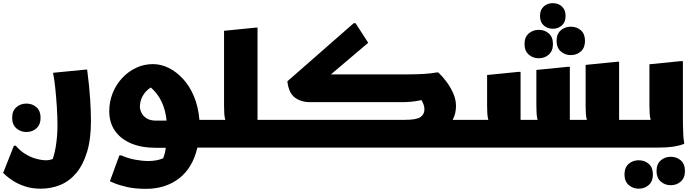

<svg xmlns="http://www.w3.org/2000/svg" viewBox="-60 -935 4417 1216"><path d="M40 -12Q67 20 100.5 40.5Q134 61 169 70.5Q204 80 232 80Q245 80 255.5 77.5Q266 75 274 72Q288 33 296 -25.5Q304 -84 304 -140Q304 -195 300 -257.5Q296 -320 290 -377.5Q284 -435 276 -474L480 -494H492Q506 -387 511 -307Q516 -227 516 -168Q516 -53 491 28.5Q466 110 422.5 161.5Q379 213 321.5 236.5Q264 260 198 260Q142 260 97.5 245Q53 230 22.5 210Q-8 190 -24 175Q-40 160 -40 160L28 -12ZM107 -99Q70 -99 43.5 -122.5Q17 -146 17 -189Q17 -233 43.5 -256Q70 -279 107 -279Q145 -279 171 -256Q197 -233 197 -189Q197 -146 171 -122.5Q145 -99 107 -99Z M632 -231Q632 -291 653.5 -345Q675 -399 713 -440Q751 -481 801 -505Q851 -529 909 -529Q959 -529 1008 -505Q1057 -481 1099 -435.5Q1141 -390 1168.5 -324.5Q1196 -259 1203 -176H1270V-20L1250 0H1190Q1160 129 1074 195Q988 261 864 261Q794 261 743 249Q692 237 664 225Q636 213 636 213L696 49H708Q752 69 799.5 77Q847 85 876 85Q934 85 974 67Q978 56 982.5 40Q987 24 990 1H924Q837 1 771 -26.5Q705 -54 668.5 -106Q632 -158 632 -231ZM930 -171H995Q989 -236 964 -289.5Q939 -343 895 -381Q862 -360 844 -327.5Q826 -295 826 -259Q826 -242 836 -221Q846 -200 868.5 -185.5Q891 -171 930 -171Z M1230 0V-156L1250 -176H1367Q1362 -192 1360.5 -214Q1359 -236 1359 -264V-740L1559 -760H1571V-176H1695V-20L1675 0Z M1675 0 1676 -156 1696 -176H2504Q2578 -176 2603 -193.5Q2628 -211 2628 -242Q2628 -260 2622 -275Q2616 -290 2610 -301Q2571 -293 2542 -290.5Q2513 -288 2484 -288H1904Q1846 -288 1807 -317.5Q1768 -347 1760 -420L2180 -788H2192L2272 -664L2036 -464H2528Q2579 -464 2626.5 -467Q2674 -470 2704 -476H2716Q2741 -453 2766.5 -419Q2792 -385 2810 -345Q2828 -305 2828 -264Q2828 -241 2823 -219Q2818 -197 2807 -176H2929L2928 -20L2908 0Z M2909 0V-156L2929 -176H3033Q3028 -192 3026.5 -214Q3025 -236 3025 -264V-460L3225 -480H3237V-176H3345Q3340 -192 3338.5 -214Q3337 -236 3337 -264V-492L3537 -512H3549V-176H3657Q3652 -192 3650.5 -214Q3649 -236 3649 -264V-524L3849 -544H3861V-176H3967V0ZM3441 -753Q3407 -753 3383.5 -774Q3360 -795 3360 -834Q3360 -873 3383.5 -894Q3407 -915 3441 -915Q3475 -915 3498.5 -894Q3522 -873 3522 -834Q3522 -795 3498.5 -774Q3475 -753 3441 -753ZM3555 -586Q3518 -586 3491.5 -609.5Q3465 -633 3465 -676Q3465 -720 3491.5 -743Q3518 -766 3555 -766Q3593 -766 3619 -743Q3645 -720 3645 -676Q3645 -633 3619 -609.5Q3593 -586 3555 -586ZM3352 -566Q3315 -566 3288.5 -589.5Q3262 -613 3262 -656Q3262 -700 3288.5 -723Q3315 -746 3352 -746Q3390 -746 3416 -723Q3442 -700 3442 -656Q3442 -613 3416 -589.5Q3390 -566 3352 -566Z M3937 0V-156L3957 -176H4061Q4056 -193 4054.5 -216.5Q4053 -240 4053 -268V-528L4253 -548H4265V-192Q4265 -172 4265.5 -141Q4266 -110 4267.5 -80Q4269 -50 4273 -32V-24Q4243 -12 4201.5 -6Q4160 0 4097 0ZM4098 148Q4098 104 4124.5 81Q4151 58 4188 58Q4226 58 4252 81Q4278 104 4278 148Q4278 191 4252 214.5Q4226 238 4188 238Q4151 238 4124.5 214.5Q4098 191 4098 148ZM3895 170Q3895 126 3921.5 103Q3948 80 3985 80Q4023 80 4049 103Q4075 126 4075 170Q4075 213 4049 236.5Q4023 260 3985 260Q3948 260 3921.5 236.5Q3895 213 3895 170Z"/></svg>

Font: Kufam Black
Style: Italic
Weight: 900
Italic angle: -11°
Designer: Artur Schmal
Foundry: Original Type
Version: Version 1.301; ttfautohint (v1.8.3)